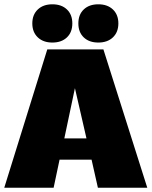

<svg xmlns="http://www.w3.org/2000/svg" viewBox="-20 -882 712 902"><path d="M0 0 202.1 -649.9H465.8L671.9 0H439.9L410.2 -131.8H259.8L231.9 0ZM510.5 -706.5Q484.9 -682.1 441.9 -682.1Q398.9 -682.1 373.5 -706.3Q348.1 -730.5 348.1 -772Q348.1 -813.5 373.5 -837.6Q398.9 -861.8 441.9 -861.8Q484.9 -861.8 510.5 -837.4Q536.1 -813 536.1 -772Q536.1 -731 510.5 -706.5ZM294.4 -706.3Q269 -682.1 226.1 -682.1Q183.1 -682.1 157.5 -706.5Q131.8 -731 131.8 -772Q131.8 -813 157.5 -837.4Q183.1 -861.8 226.1 -861.8Q269 -861.8 294.4 -837.6Q319.8 -813.5 319.8 -772Q319.8 -730.5 294.4 -706.3ZM282.2 -231.9H386.2L332 -467.8Z"/></svg>

Font: Apfel Grotezk Satt
Style: Regular
Weight: 900
Designer: Luigi Gorlero
Foundry: © 2023, Luigi Gorlero & Collletttivo
Version: Version 2.000;Glyphs 3.2 (3217)